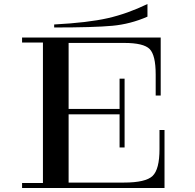

<svg xmlns="http://www.w3.org/2000/svg" viewBox="-20 -937 970 957"><path d="M322 0H194V-750H322ZM266 0H90V-25H266ZM90 -725V-750H266V-725ZM590 -394V-367H289V-394ZM781 -461H756V-566Q756 -662 726 -692.5Q696 -723 599 -723H298V-750H781ZM800 -289V0H298V-27H598Q706 -27 740.5 -60Q775 -93 775 -194V-289ZM576 -202V-545H601V-202ZM715 -917Q616 -869 517.5 -846.5Q419 -824 250 -815V-800Q449 -800 540 -808.5Q631 -817 715 -854Z"/></svg>

Font: Solide Mirage
Style: Mono
Weight: 400
Width: 6
Designer: Jérémy Landes
Foundry: Velvetyne Type Foundry
Version: Version 1.1